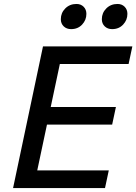

<svg xmlns="http://www.w3.org/2000/svg" viewBox="-20 -949 688 969"><path d="M46 0 197 -715H648L629 -626H282L236 -409H565L546 -320H217L168 -89H529L510 0ZM339 -802Q316 -802 301.5 -816Q287 -830 287 -852Q287 -884 309.5 -906.5Q332 -929 366 -929Q388 -929 402 -915Q416 -901 416 -879Q416 -848 394.5 -825Q373 -802 339 -802ZM546 -802Q523 -802 508.5 -816Q494 -830 494 -852Q494 -884 516.5 -906.5Q539 -929 573 -929Q595 -929 609 -915Q623 -901 623 -879Q623 -848 601.5 -825Q580 -802 546 -802Z"/></svg>

Font: Wix Madefor Text Medium
Style: Italic
Weight: 500
Italic angle: -12°
Designer: Dalton Maag Ltd
Foundry: Dalton Maag Ltd
Version: Version 3.100